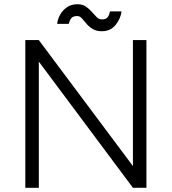

<svg xmlns="http://www.w3.org/2000/svg" viewBox="-20 -890 814 910"><path d="M100 0V-700H164L610 -103V-700H674V0H610L164 -598V0ZM463 -742Q436 -742 418.5 -753Q401 -764 389.5 -778Q378 -792 368 -803Q358 -814 346 -814Q328 -814 319.5 -805.5Q311 -797 306 -777H251Q253 -799 265 -820.5Q277 -842 298 -856Q319 -870 346 -870Q371 -870 387 -859Q403 -848 415 -834Q427 -820 438 -809Q449 -798 463 -798Q481 -798 489.5 -807.5Q498 -817 501 -836H556Q552 -802 528 -772Q504 -742 463 -742Z"/></svg>

Font: Figtree Light Light
Style: Regular
Weight: 300
Version: Version 2.001;gftools[0.9.30]